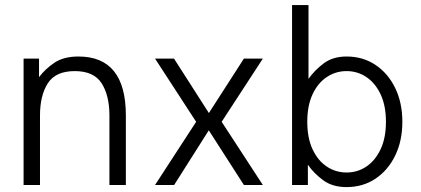

<svg xmlns="http://www.w3.org/2000/svg" viewBox="-20 -743 1691 771"><path d="M419.4 0V-279.3Q419.4 -359.4 388.2 -408.4Q356.9 -457.5 280.3 -457.5Q203.1 -457.5 171.9 -408.4Q140.6 -359.4 140.6 -279.3V0H74.7V-507.8H136.7V-433.1Q162.1 -466.8 199.2 -491.5Q236.3 -516.1 294.9 -516.1Q485.4 -516.1 485.4 -279.3V0Z M767.6 -253.9 602.5 -507.8H678.7L818.8 -289.1L959.5 -507.8H1035.6L870.1 -253.9L1035.6 0H959.5L818.4 -219.7L679.2 0H602.5Z M1595.7 -253.9Q1595.7 -177.7 1567.1 -118.7Q1538.6 -59.6 1488 -25.6Q1437.5 8.3 1371.6 8.3Q1315.4 8.3 1278.1 -19Q1240.7 -46.4 1216.3 -81.5V0H1152.8V-722.7H1218.8V-426.3Q1243.7 -461.4 1280.3 -488.8Q1316.9 -516.1 1371.6 -516.1Q1437.5 -516.1 1488 -482.2Q1538.6 -448.2 1567.1 -389.2Q1595.7 -330.1 1595.7 -253.9ZM1213.9 -253.9Q1213.9 -189 1235.1 -143.6Q1256.3 -98.1 1292.2 -74.2Q1328.1 -50.3 1371.6 -50.3Q1415.5 -50.3 1451.2 -74.2Q1486.8 -98.1 1508.3 -143.6Q1529.8 -189 1529.8 -253.9Q1529.8 -318.8 1508.3 -364.3Q1486.8 -409.7 1451.2 -433.6Q1415.5 -457.5 1371.6 -457.5Q1328.1 -457.5 1292.2 -433.6Q1256.3 -409.7 1235.1 -364.3Q1213.9 -318.8 1213.9 -253.9Z"/></svg>

Font: Giphurs Light
Style: Regular
Weight: 300
Version: Version 0.920; ttfautohint (v1.8.4.7-5d5b)